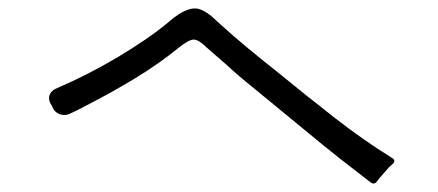

<svg xmlns="http://www.w3.org/2000/svg" viewBox="-20 -572 1040 456"><path d="M860 -139 820 -170Q804 -182 786.5 -196Q769 -210 749 -226L586 -360Q566 -376 549 -390.5Q532 -405 517 -419L471 -459Q452 -478 440 -478Q429 -478 406 -460Q357 -420 300 -385.5Q243 -351 186 -322Q175 -316 165 -311Q155 -306 146 -302Q140 -299 133 -299Q116 -299 107 -313L103 -321Q94 -334 97.5 -345.5Q101 -357 116 -363Q149 -377 185.5 -395.5Q222 -414 257.5 -435Q293 -456 326.5 -479Q360 -502 388 -526Q420 -552 443 -552Q465 -552 497 -520Q532 -488 569.5 -457Q607 -426 645 -396Q706 -346 774.5 -292.5Q843 -239 911 -197Q921 -191 913 -183L904 -175L884 -152L882 -150L876 -142Q869 -132 860 -139Z"/></svg>

Font: Higure Gothic
Style: Regular
Weight: 400
Designer: Yoshimichi Ohira
Foundry: Positype
Version: Version 1.000